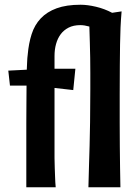

<svg xmlns="http://www.w3.org/2000/svg" viewBox="-20 -790 588 810"><path d="M15 -492 93 -496Q94 -514 94.5 -529.5Q95 -545 97 -560Q101 -607 113.5 -646Q126 -685 152 -712.5Q178 -740 219 -755Q260 -770 320 -770Q349 -770 385 -761.5Q421 -753 453 -736L493 -742Q490 -707 488.5 -674.5Q487 -642 486.5 -603Q486 -564 485.5 -513Q485 -462 485 -391Q485 -325 485 -271.5Q485 -218 485.5 -172Q486 -126 486.5 -84.5Q487 -43 488 0H353Q354 -52 355.5 -92Q357 -132 358 -175.5Q359 -219 360 -274.5Q361 -330 361 -414Q361 -451 361 -483.5Q361 -516 360.5 -547.5Q360 -579 359 -610.5Q358 -642 357 -678Q336 -684 319 -684Q290 -684 269.5 -673.5Q249 -663 236 -645.5Q223 -628 216.5 -604.5Q210 -581 210 -554V-500H298L289 -410L210 -419V-173Q210 -146 210 -124Q210 -102 211 -81.5Q212 -61 212.5 -41Q213 -21 215 0H91Q91 -85 91 -152Q91 -219 91 -270.5Q91 -322 91.5 -360.5Q92 -399 92 -429H22Z"/></svg>

Font: Cantora One
Style: Regular
Weight: 400
Designer: Pablo Impallari, Rodrigo Fuenzalida
Foundry: Pablo Impallari
Version: Version 1.002; ttfautohint (v0.8) -G 200 -r 50